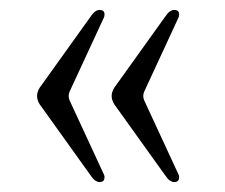

<svg xmlns="http://www.w3.org/2000/svg" viewBox="-20 -444 452 386"><path d="M161 -93 60 -234Q49 -251 60 -268L161 -409Q167 -418 171.5 -421Q176 -424 180 -424Q188 -424 189.5 -419Q191 -414 189 -409L120 -260Q116 -251 120 -242L189 -93Q191 -89 189.5 -83.5Q188 -78 180 -78Q176 -78 171.5 -81Q167 -84 161 -93ZM311 -93 210 -234Q199 -251 210 -268L311 -409Q317 -418 321.5 -421Q326 -424 330 -424Q338 -424 339.5 -419Q341 -414 339 -409L270 -260Q266 -251 270 -242L339 -93Q341 -89 339.5 -83.5Q338 -78 330 -78Q326 -78 321.5 -81Q317 -84 311 -93Z"/></svg>

Font: Instrument Serif
Style: Regular
Weight: 400
Designer: Rodrigo Fuenzalida
Foundry: fragTYPE
Version: Version 1.000; ttfautohint (v1.8.4.7-5d5b);gftools[0.9.27]